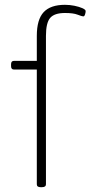

<svg xmlns="http://www.w3.org/2000/svg" viewBox="-20 -776 388 798"><path d="M149 2Q133 2 133 -10V-487H38Q26 -487 26 -501V-509Q26 -523 38 -523H133V-627Q133 -695 161.5 -725.5Q190 -756 250 -756Q270 -756 289.5 -752Q309 -748 322.5 -742Q336 -736 336 -730Q336 -724 333.5 -716Q331 -708 327 -708Q320 -708 302.5 -715Q285 -722 250 -722Q206 -722 188.5 -701.5Q171 -681 171 -627V-10Q171 2 154 2Z"/></svg>

Font: Asap Semi Expanded Thin
Style: Regular
Weight: 100
Width: 6
Designer: Pablo Cosgaya
Foundry: Omnibus-Type
Version: Version 3.001; ttfautohint (v1.8.4.7-5d5b)